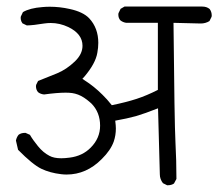

<svg xmlns="http://www.w3.org/2000/svg" viewBox="-20 -570 655 576"><path d="M482.9 -14.2Q494.6 -14.2 502 -19.5L509.3 -33.2Q509.3 -88.4 506.3 -144.8Q503.4 -201.2 500.5 -501.5L582 -499.5Q596.7 -499.5 608.4 -506.8L614.7 -519.5Q615.2 -521.5 615.2 -523.4Q615.2 -534.7 608.9 -543Q600.1 -550.3 586.9 -550.3H353.5L341.8 -543.5L335.4 -530.3Q335 -528.3 335 -526.4Q335 -516.1 340.8 -509.3Q348.6 -502.9 358.9 -501.5H453.6V-300.3Q419.9 -283.2 389.2 -273.2Q358.4 -263.2 315.4 -254.4Q300.8 -272.9 287.6 -285.6Q262.2 -311 234.4 -328.6L227.1 -333.5L232.9 -339.8Q266.6 -379.4 272 -411.6Q274.9 -427.2 274.9 -441.4Q274.9 -485.8 247.6 -515.1Q229.5 -534.2 189.5 -543Q159.2 -549.8 129.4 -549.8Q118.2 -549.8 107.4 -548.8Q69.3 -545.9 48.8 -533.7L42.5 -520.5Q42 -518.6 42 -516.4Q42 -514.2 42.5 -511.2Q43.5 -505.4 47.4 -500L60.5 -493.7Q80.1 -494.1 112.3 -499.5Q122.6 -501 132.3 -501Q159.2 -501 185.1 -488.8Q227.5 -468.3 227.5 -432.6Q227.5 -407.7 204.6 -385.7Q179.7 -361.8 151.4 -350.1Q123 -338.4 94.2 -327.1L88.4 -315.4Q87.9 -313.5 87.9 -311.5Q87.9 -300.8 94.2 -293.5Q101.6 -287.6 112.3 -286.6Q151.9 -292 176.8 -292Q188 -292 196.5 -290.8Q205.1 -289.6 214.4 -286.1Q231.9 -279.3 250 -263.2L254.4 -259.3Q280.3 -232.9 280.3 -192.9Q280.3 -155.3 252 -127Q227.5 -102.1 189.5 -97.2Q174.8 -95.2 164.1 -95.2Q141.6 -95.2 128.4 -102.5Q109.4 -112.3 93.8 -131.6Q78.1 -150.9 69.8 -165.5L56.6 -171.4Q56.2 -171.4 55.2 -171.4Q43 -171.4 35.6 -165.5Q29.8 -158.2 27.8 -148.4L34.2 -120.6Q78.1 -76.2 104 -63.7Q129.9 -51.3 163.6 -47.4Q171.9 -46.4 179.7 -46.4Q239.3 -46.4 285.2 -92.8Q312 -119.1 321.3 -145.5Q327.6 -164.1 327.6 -184.6Q327.6 -192.9 325.7 -208Q361.8 -214.4 388.2 -221.7Q414.6 -229.5 454.1 -245.1L459.5 -46.9Q459.5 -32.7 468.8 -20.5L481.4 -14.2Q482.4 -14.2 482.9 -14.2Z"/></svg>

Font: Bakudai
Style: ExtraLight
Weight: 200
Version: Version 1.48